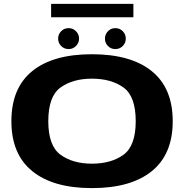

<svg xmlns="http://www.w3.org/2000/svg" viewBox="-20 -960 952 986"><path d="M452 6Q652 6 759.5 -81Q867 -168 867 -337.5Q867 -507.5 759.5 -594.5Q652 -681.5 452 -681.5Q252.5 -681.5 145.5 -594.8Q38.5 -508 38.5 -337.5Q38.5 -168 145.8 -81Q253 6 452 6ZM452 -119.5Q354 -119.5 291 -165.2Q228 -211 228 -337.5Q228 -465.5 291 -510.8Q354 -556 452 -556Q551 -556 614 -510.8Q677 -465.5 677 -337.5Q677 -211 614 -165.2Q551 -119.5 452 -119.5ZM332.5 -708Q354.5 -708 370.2 -723.8Q386 -739.5 386 -761.5Q386 -784 370.2 -799.8Q354.5 -815.5 332.5 -815.5Q309.5 -815.5 294 -799.8Q278.5 -784 278.5 -761.5Q278.5 -739.5 294 -723.8Q309.5 -708 332.5 -708ZM572 -708Q595 -708 610.5 -723.8Q626 -739.5 626 -761.5Q626 -784 610.5 -799.8Q595 -815.5 572 -815.5Q550 -815.5 534.5 -799.8Q519 -784 519 -761.5Q519 -739.5 534.2 -723.8Q549.5 -708 572 -708ZM242.5 -871.5H665V-940H242.5Z"/></svg>

Font: Anybody Expanded
Style: Bold
Weight: 700
Width: 7
Designer: Tyler Finck
Foundry: Etcetera Type Company
Version: Version 1.113;gftools[0.9.25]